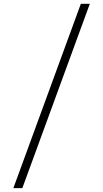

<svg xmlns="http://www.w3.org/2000/svg" viewBox="-20 -806 540 1003"><path d="M49.8 176.8 402.3 -786.1H449.2L96.7 176.8Z"/></svg>

Font: Gen Shin Gothic Monospace Light
Style: Regular
Weight: 300
Designer: [Source Han Sans]
Ryoko NISHIZUKA  (kana & ideographs); Paul D. Hunt (Latin, Greek & Cyrillic); Wenlong ZHANG  (bopomofo
Version: Version 1.002.20150607